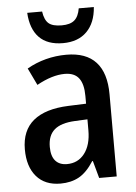

<svg xmlns="http://www.w3.org/2000/svg" viewBox="-54 -790 597 841"><g transform="rotate(-5 244.5 -369.0)"><path d="M425.8 0H348.6L327.6 -76.2H324.7Q294.4 -28.8 259.8 -9.5Q225.1 9.8 178.2 9.8Q109.9 9.8 72.5 -33.7Q35.2 -77.1 35.2 -152.8Q35.2 -235.8 87.6 -279.1Q140.1 -322.3 241.7 -326.2L319.8 -329.1V-362.8Q319.8 -415.5 300 -441.4Q280.3 -467.3 237.8 -467.3Q182.6 -467.3 114.7 -429.7L78.6 -504.9Q117.7 -527.3 161.6 -538.8Q205.6 -550.3 252 -550.3Q338.9 -550.3 382.3 -502.7Q425.8 -455.1 425.8 -361.3ZM213.9 -72.8Q262.2 -72.8 291 -110.1Q319.8 -147.5 319.8 -211.9V-260.3L265.1 -257.8Q203.1 -254.9 174.1 -229.7Q145 -204.6 145 -154.3Q145 -113.8 162.8 -93.3Q180.7 -72.8 213.9 -72.8ZM242.7 -602.1Q174.3 -602.1 137.9 -639.6Q101.6 -677.2 97.7 -748H163.1Q168.5 -710.9 186 -695.6Q203.6 -680.2 243.7 -680.2Q281.2 -680.2 299.8 -696.3Q318.4 -712.4 324.2 -748H390.6Q385.7 -678.7 347.4 -640.4Q309.1 -602.1 242.7 -602.1Z"/></g></svg>

Font: Open Sans
Style: Regular
Weight: 600
Width: 3
Foundry: Ascender Corporation
Version: Version 1.000